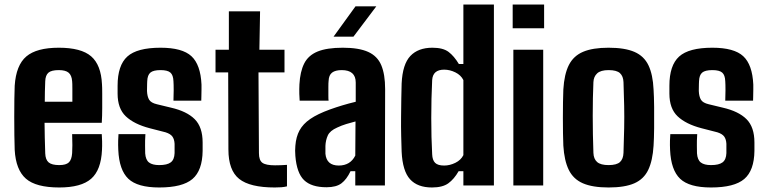

<svg xmlns="http://www.w3.org/2000/svg" viewBox="-20 -820 3398 849"><path d="M299 -227H430Q431 -218 431.5 -195.5Q432 -173 431 -157Q427 -68 383 -29.5Q339 9 242 9Q139 9 94.5 -30Q50 -69 45 -157Q44 -183 43.5 -222Q43 -261 43 -303.5Q43 -346 43.5 -382.5Q44 -419 45 -441Q51 -532 96.5 -570.5Q142 -609 240 -609Q339 -609 383 -571Q427 -533 431 -447Q432 -435 432 -406Q432 -377 432 -342.5Q432 -308 430 -277H177Q177 -245 178 -212Q179 -179 180 -142Q181 -114 195 -102Q209 -90 242 -90Q272 -90 284.5 -102Q297 -114 299 -143Q300 -158 300 -178Q300 -198 299 -227ZM240 -510Q207 -510 194 -498.5Q181 -487 180 -461Q179 -437 178.5 -414.5Q178 -392 178 -370H300Q300 -400 300 -426.5Q300 -453 299 -461Q297 -487 283.5 -498.5Q270 -510 240 -510Z M684 9Q588 9 547.5 -29.5Q507 -68 503 -157Q502 -179 502.5 -198.5Q503 -218 504 -227H623Q621 -195 621.5 -175.5Q622 -156 622 -142Q624 -113 639 -101.5Q654 -90 684 -90Q719 -90 735 -102Q751 -114 752 -143Q752 -164 752 -184Q751 -204 742.5 -216Q734 -228 712 -235L642 -253Q573 -271 536.5 -305.5Q500 -340 500 -406Q500 -424 500 -441Q500 -531 543 -570Q586 -609 690 -609Q786 -609 826.5 -571.5Q867 -534 871 -446Q871 -438 871 -423.5Q871 -409 870.5 -394.5Q870 -380 870 -375H747Q748 -393 748 -420.5Q748 -448 747 -461Q746 -488 733.5 -499Q721 -510 690 -510Q658 -510 645 -499Q632 -488 631 -461Q631 -458 630.5 -448.5Q630 -439 630 -418Q631 -393 639.5 -379Q648 -365 674 -359L736 -344Q806 -328 841 -293Q876 -258 876 -190Q876 -181 876 -172Q876 -163 876 -153Q875 -66 831 -28.5Q787 9 684 9Z M1195 9Q1085 9 1037.5 -29Q990 -67 990 -159L989 -500H933V-600H992V-770H1130L1127 -600H1238V-500H1123L1125 -143Q1125 -111 1140.5 -100Q1156 -89 1196 -89Q1210 -89 1222 -89.5Q1234 -90 1249 -91V4Q1237 7 1224 8Q1211 9 1195 9Z M1424 8Q1357 8 1324.5 -23.5Q1292 -55 1286 -131Q1285 -140 1285 -153.5Q1285 -167 1286 -175Q1289 -215 1304.5 -243.5Q1320 -272 1352 -294Q1384 -316 1439 -336Q1467 -346 1493.5 -354Q1520 -362 1553 -370V-455Q1553 -510 1491 -510Q1463 -510 1448.5 -499Q1434 -488 1433 -462Q1432 -454 1432 -435Q1432 -416 1432 -397.5Q1432 -379 1433 -375H1305Q1304 -384 1303.5 -405Q1303 -426 1304 -447Q1307 -503 1325 -539Q1343 -575 1384 -592Q1425 -609 1496 -609Q1567 -609 1608 -590.5Q1649 -572 1666 -531.5Q1683 -491 1683 -426L1682 0H1551V-63H1530Q1513 -27 1490 -9.5Q1467 8 1424 8ZM1478 -88Q1529 -88 1551 -132L1552 -283Q1532 -278 1511 -271.5Q1490 -265 1471 -256Q1439 -242 1429.5 -221Q1420 -200 1419 -175Q1419 -162 1419 -156.5Q1419 -151 1419 -140Q1424 -88 1478 -88ZM1455 -658 1552 -792H1644L1543 -658Z M2029 -800H2164V0H2029V-63H2008Q1988 -28 1962.5 -9.5Q1937 9 1890 9Q1826 9 1793 -27.5Q1760 -64 1756 -149Q1755 -178 1754 -218.5Q1753 -259 1753.5 -302Q1754 -345 1754.5 -384.5Q1755 -424 1756 -451Q1760 -536 1794.5 -572.5Q1829 -609 1892 -609Q1939 -609 1963.5 -590.5Q1988 -572 2009 -537H2029ZM1944 -88Q1969 -88 1993.5 -100Q2018 -112 2029 -134V-466Q2018 -488 1993.5 -500Q1969 -512 1944 -512Q1894 -512 1891 -466Q1887 -385 1887 -298Q1887 -211 1891 -138Q1892 -112 1904 -100Q1916 -88 1944 -88Z M2247 -695V-800H2386V-695ZM2250 0V-600H2382V0Z M2671 9Q2600 9 2557.5 -9.5Q2515 -28 2495 -69Q2475 -110 2471 -176Q2470 -198 2469.5 -230.5Q2469 -263 2469 -299Q2469 -335 2469.5 -368Q2470 -401 2471 -424Q2475 -492 2495.5 -532.5Q2516 -573 2558.5 -591Q2601 -609 2671 -609Q2743 -609 2785.5 -590.5Q2828 -572 2847.5 -531Q2867 -490 2870 -424Q2872 -394 2872.5 -347Q2873 -300 2872.5 -253.5Q2872 -207 2870 -176Q2866 -110 2846.5 -69Q2827 -28 2785 -9.5Q2743 9 2671 9ZM2671 -90Q2707 -90 2721.5 -103.5Q2736 -117 2737 -144Q2739 -203 2740 -253Q2741 -303 2740 -352Q2739 -401 2737 -457Q2736 -483 2721.5 -496.5Q2707 -510 2671 -510Q2636 -510 2620.5 -495.5Q2605 -481 2604 -457Q2601 -390 2601 -308Q2601 -226 2604 -144Q2605 -117 2620.5 -103.5Q2636 -90 2671 -90Z M3124 9Q3028 9 2987.5 -29.5Q2947 -68 2943 -157Q2942 -179 2942.5 -198.5Q2943 -218 2944 -227H3063Q3061 -195 3061.5 -175.5Q3062 -156 3062 -142Q3064 -113 3079 -101.5Q3094 -90 3124 -90Q3159 -90 3175 -102Q3191 -114 3192 -143Q3192 -164 3192 -184Q3191 -204 3182.5 -216Q3174 -228 3152 -235L3082 -253Q3013 -271 2976.5 -305.5Q2940 -340 2940 -406Q2940 -424 2940 -441Q2940 -531 2983 -570Q3026 -609 3130 -609Q3226 -609 3266.5 -571.5Q3307 -534 3311 -446Q3311 -438 3311 -423.5Q3311 -409 3310.5 -394.5Q3310 -380 3310 -375H3187Q3188 -393 3188 -420.5Q3188 -448 3187 -461Q3186 -488 3173.5 -499Q3161 -510 3130 -510Q3098 -510 3085 -499Q3072 -488 3071 -461Q3071 -458 3070.5 -448.5Q3070 -439 3070 -418Q3071 -393 3079.5 -379Q3088 -365 3114 -359L3176 -344Q3246 -328 3281 -293Q3316 -258 3316 -190Q3316 -181 3316 -172Q3316 -163 3316 -153Q3315 -66 3271 -28.5Q3227 9 3124 9Z"/></svg>

Font: Big Shoulders Text ExtraBold
Style: Regular
Weight: 800
Designer: Patric King
Foundry: XO Type Co
Version: Version 1.000; ttfautohint (v1.8.2)